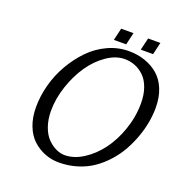

<svg xmlns="http://www.w3.org/2000/svg" viewBox="-144 -938 1017 1074"><g transform="rotate(20 364.0 -401.5)"><path d="M97.2 0ZM97.2 0ZM628.4 -740.2ZM555.2 -813H628.4L611.3 -740.2H538.1ZM395 -813H468.3L451.2 -740.2H377.9ZM321.8 9.8Q278.8 9.8 239.5 -5.4Q200.2 -20.5 167.7 -49.8Q135.3 -79.1 116.2 -127.9Q97.2 -176.8 97.2 -238.8Q97.2 -304.7 115.5 -372.6Q133.8 -440.4 168.7 -500.5Q203.6 -560.5 249.5 -607.7Q295.4 -654.8 355.2 -682.4Q415 -710 479 -710Q531.2 -710 575.7 -694.8Q620.1 -679.7 654.5 -650.4Q689 -621.1 708.5 -573Q728 -524.9 728 -462.9Q728 -421.4 720.2 -377Q712.4 -332.5 695.8 -286.1Q679.2 -239.7 655.5 -197Q631.8 -154.3 597.9 -116.5Q564 -78.6 523.7 -50.5Q483.4 -22.5 431.4 -6.3Q379.4 9.8 321.8 9.8ZM473.1 -660.2Q419.9 -660.2 366.5 -623.3Q313 -586.4 273.2 -528.3Q233.4 -470.2 208.3 -395.3Q183.1 -320.3 183.1 -248Q183.1 -195.8 198 -154.3Q212.9 -112.8 236.6 -88.9Q260.3 -64.9 286.6 -52.5Q313 -40 338.9 -40Q393.6 -40 448.5 -75Q503.4 -109.9 545.9 -166.5Q588.4 -223.1 615.2 -300.5Q642.1 -377.9 642.1 -458Q642.1 -509.3 627.9 -549.1Q613.8 -588.9 589.6 -612.5Q565.4 -636.2 535.9 -648.2Q506.3 -660.2 473.1 -660.2Z"/></g></svg>

Font: Pfennig
Style: Italic
Weight: 500
Italic angle: -13°
Version: Version 20120410 ; ttfautohint (v0.8)